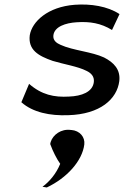

<svg xmlns="http://www.w3.org/2000/svg" viewBox="-20 -505 574 845"><path d="M245 216C227 260 198 294 167 317C174 318 179 319 186 320C275 278 342 203 351 131C355 98 331 70 294 67H292C249 61 213 88 203 120C203 123 201 125 201 129C213 162 230 195 245 216ZM74 -55C125 -10 200 5 280 2C421 -2 495 -69 505 -148C511 -199 481 -230 438 -252C385 -277 301 -283 248 -307C229 -315 212 -327 215 -350C220 -388 269 -404 317 -407C376 -411 424 -403 473 -373L506 -443C453 -478 379 -489 309 -484C190 -475 121 -410 111 -350C103 -285 149 -259 212 -237C261 -222 322 -213 361 -193C380 -184 396 -169 393 -144C388 -100 339 -82 284 -80C218 -76 163 -88 108 -136Z"/></svg>

Font: Bluebird
Style: LiExtObl
Weight: 300
Designer: Jasper
Foundry: Cannot Into Space Fonts
Version: Version 0.98